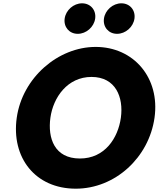

<svg xmlns="http://www.w3.org/2000/svg" viewBox="-20 -1123 957 1158"><path d="M475 -1103C424 -1103 377 -1062 370 -1011C363 -960 398 -919 449 -919C500 -919 547 -960 554 -1011C561 -1062 526 -1103 475 -1103ZM712 -1103C661 -1103 614 -1062 607 -1011C600 -960 635 -919 686 -919C737 -919 784 -960 791 -1011C798 -1062 763 -1103 712 -1103ZM81 -413C47 -172 193 15 437 15C674 15 878 -172 912 -413C946 -654 786 -840 557 -840C330 -840 115 -654 81 -413ZM284 -413C301 -536 387 -659 532 -659C678 -659 726 -536 709 -413C692 -290 612 -167 462 -167C308 -167 267 -290 284 -413Z"/></svg>

Font: Hussar Przerywany
Style: Obl
Weight: 400
Foundry: Cannot Into Space Fonts
Version: Version 0.982